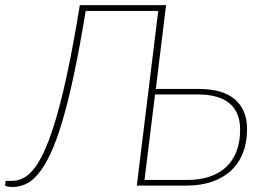

<svg xmlns="http://www.w3.org/2000/svg" viewBox="-58 -723 1035 748"><path d="M589 -703 549 -376.5H716Q810 -376.5 857.2 -335.8Q904.5 -295 904.5 -220.5Q904.5 -169 888.8 -128.2Q873 -87.5 842.8 -59Q812.5 -30.5 768.5 -15.2Q724.5 0 668.5 0H475L558.5 -680.5H276Q252.5 -538.5 230 -432.5Q207.5 -326.5 184.8 -250.2Q162 -174 138.8 -124.5Q115.5 -75 91.5 -46.2Q67.5 -17.5 42.5 -6Q17.5 5.5 -9.5 5.5Q-14 5.5 -19.2 5Q-24.5 4.5 -28.8 3.5Q-33 2.5 -35.8 1.2Q-38.5 0 -38 -2L-36 -18.5H-10Q12.5 -18.5 34.5 -30Q56.5 -41.5 78.2 -70.5Q100 -99.5 121.2 -149.2Q142.5 -199 164.2 -275Q186 -351 208 -456.5Q230 -562 253 -703ZM546 -355 505 -22H671.5Q721 -22 759.2 -35Q797.5 -48 823.8 -73Q850 -98 863.8 -134.5Q877.5 -171 877.5 -217.5Q877.5 -286 836 -320.5Q794.5 -355 713 -355Z"/></svg>

Font: Lato Thin
Style: Italic
Weight: 200
Italic angle: -7°
Designer: Lukasz Dziedzic
Foundry: tyPoland Lukasz Dziedzic
Version: Version 2.007; 2014-02-27